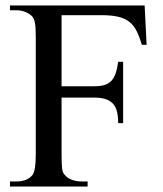

<svg xmlns="http://www.w3.org/2000/svg" viewBox="-20 -682 596 702"><path d="M498.5 -518.1Q489.7 -548.3 479.2 -569.1Q468.8 -589.8 452.4 -602.5Q436 -615.2 411.9 -620.8Q387.7 -626.5 351.6 -626.5H205.1V-366.7H325.2Q346.7 -366.7 361.6 -371.1Q376.5 -375.5 386.5 -385.7Q396.5 -396 402.6 -413.3Q408.7 -430.7 412.1 -456.1H430.2V-231.9H412.1Q412.1 -255.4 408 -272.9Q403.8 -290.5 393.8 -302Q383.8 -313.5 366.9 -319.3Q350.1 -325.2 325.2 -325.2H205.1V-117.7Q205.1 -85.4 206.8 -68.1Q208.5 -50.8 215.8 -43.5Q225.6 -30.8 242.4 -24.7Q259.3 -18.6 276.4 -18.6H300.3V0H16.6V-18.6H40.5Q79.6 -18.6 99.1 -42.5Q110.8 -58.1 110.8 -117.7V-545.4Q110.8 -563.5 110.1 -576.4Q109.4 -589.4 107.7 -598.4Q106 -607.4 103.3 -613.3Q100.6 -619.1 97.2 -622.6Q86.9 -632.8 71.5 -638.7Q56.2 -644.5 40.5 -644.5H16.6V-662.1H508.8L516.1 -518.1Z"/></svg>

Font: Doulos SIL Compact
Style: Regular
Weight: 400
Designer: Walt Agee, Victor Gaultney, Peter Martin, Debbi Hosken
Foundry: SIL International
Version: Version 4.110; 2011; Maintenance release ; LnSpcTght